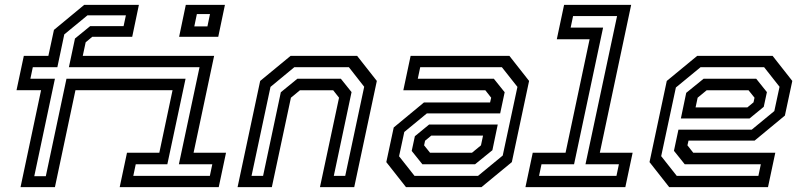

<svg xmlns="http://www.w3.org/2000/svg" viewBox="-20 -770 3300 790"><path d="M64.5 0 149 -399H48L78 -540H179L202 -647L326.5 -750H551.5L524 -618.5H359.5L332.5 -596L320.5 -540H861L776.5 -141.5H910L880 0H472.5L502.5 -141.5H635.5L690 -399H290.5L206 0ZM121 -45H168.5L253.5 -446H743.5L668.5 -94H538.5L528.5 -46.5H843.5L853.5 -94H716L801 -493.5H263.5L288.5 -611.5L351 -662.5H488.5L498 -707H340L244.5 -628.5L216 -493.5H115L105 -446H206ZM717 -618.5 744.5 -750H905.5L878 -618.5ZM779.5 -661.5H833.5L844 -712H790Z M957.5 0 1050.5 -437 1175.5 -540H1449.5L1530.5 -437L1437.5 0H1296.5L1375 -368L1351 -398.5H1214L1177 -368L1098.5 0ZM1015 -46.5H1062.5L1135.5 -390.5L1203.5 -446H1382.5L1426.5 -391L1353.5 -46.5H1400.5L1478.5 -413L1415.5 -493.5H1191L1093 -412.5Z M1650.5 0 1569.5 -103 1600 -245.5 1724.5 -348.5H1996.5L2001 -368L1977 -398.5H1639.5L1669.5 -540H2076L2157 -437L2086 -103L1961 0ZM1718 -94 1674 -149 1687 -209.5 1745.5 -257.5H2028L2006 -152L1934.5 -94ZM1685.5 -46.5H1947L2048.5 -130L2109 -412.5L2045 -493.5H1709L1699 -446H2012L2056.5 -390.5L2038 -303.5H1736.5L1643.5 -227L1622 -127ZM1749.5 -141.5H1922L1959 -172L1967.5 -212H1754.5L1729 -191L1725 -172Z M2142 0 2172 -141.5H2307L2406 -608.5H2271L2301 -750H2577L2448 -141.5H2583L2553 0ZM2198 -46.5H2516.5L2526.5 -94H2389L2519 -704H2338L2328 -656.5H2461.5L2342 -94H2208Z M3159 -540 3240 -437 3209.5 -294.5 3085 -191.5H2813L2808.5 -172L2832.5 -141.5H3170L3140 0H2733.5L2652.5 -103L2723.5 -437L2848.5 -540ZM3091.5 -446 3135.5 -391 3122.5 -330.5 3064 -282.5H2781.5L2803.5 -388L2875 -446ZM3124 -493.5H2862.5L2761 -410L2700.5 -127.5L2764.5 -46.5H3100.5L3110.5 -94H2797.5L2753 -149.5L2771.5 -236.5H3073L3166 -313L3187.5 -413ZM3060 -398.5H2887.5L2850.5 -368L2842 -328H3055L3080.5 -349L3084.5 -368Z"/></svg>

Font: Tourney Medium
Style: Italic
Weight: 500
Italic angle: -12°
Version: Version 1.015